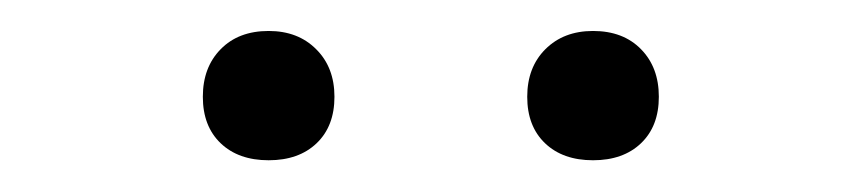

<svg xmlns="http://www.w3.org/2000/svg" viewBox="-20 -773 556 124"><path d="M111 -710.5Q111 -729.5 122.5 -741.2Q134 -753 153.5 -753Q172.5 -753 184.2 -741.2Q196 -729.5 196 -710.5Q196 -691.5 184.5 -680.5Q173 -669.5 153.5 -669.5Q134 -669.5 122.5 -680.5Q111 -691.5 111 -710.5ZM320.5 -710.5Q320.5 -729.5 332.2 -741.2Q344 -753 363 -753Q382.5 -753 394 -741.2Q405.5 -729.5 405.5 -710.5Q405.5 -691.5 394 -680.5Q382.5 -669.5 363 -669.5Q343.5 -669.5 332 -680.5Q320.5 -691.5 320.5 -710.5Z"/></svg>

Font: Encode Sans Light
Style: Regular
Weight: 300
Designer: Multiple Designers
Foundry: Impallari Type
Version: Version 2.000